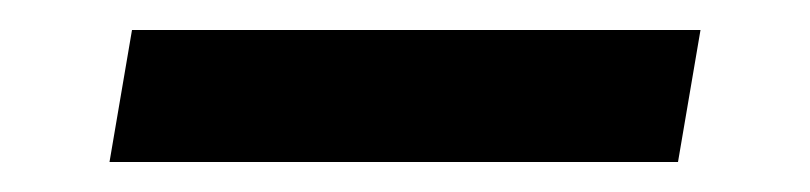

<svg xmlns="http://www.w3.org/2000/svg" viewBox="-20 -404 540 128"><path d="M432 -296H53L68 -384H447Z"/></svg>

Font: Iosevka SS04 Semibold
Style: Italic
Weight: 600
Italic angle: -9°
Monospace: yes
Designer: Belleve Invis
Foundry: Belleve Invis
Version: Version 19.0.0; ttfautohint (v1.8.4)